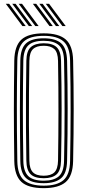

<svg xmlns="http://www.w3.org/2000/svg" viewBox="-20 -982 460 1009"><path d="M209.8 6.8Q128.2 6.8 92.3 -26.3Q56.5 -59.5 55.1 -135.6Q54.1 -211.2 53.5 -276.1Q52.9 -341.1 52.9 -402.2Q52.9 -463.4 53.5 -527.1Q54.1 -590.9 55.1 -664.1Q56.5 -740.6 92.4 -773.7Q128.4 -806.8 209.8 -806.8Q289.2 -806.8 325.9 -774.2Q362.5 -741.6 364.2 -664.1Q365.6 -599 366.4 -536.2Q367.2 -473.5 367.2 -409.7Q367.2 -345.9 366.5 -278.2Q365.8 -210.5 364.2 -135.5Q362.5 -57 325.1 -25.1Q287.7 6.8 209.8 6.8ZM209.8 -6.3Q279.5 -6.3 313.3 -35.1Q347 -64 348.3 -136Q349.7 -204.8 350.3 -268.4Q351 -332 351.1 -394.8Q351.2 -457.6 350.6 -523.8Q349.9 -589.9 348.3 -663.7Q347 -734.8 313.8 -764.3Q280.6 -793.7 209.8 -793.7Q136.5 -793.7 104.4 -763.4Q72.4 -733.1 71 -663.7Q69.9 -603.5 69.3 -545.5Q68.6 -487.5 68.6 -425.7Q68.5 -363.9 69 -293Q69.5 -222.1 71 -136Q72.1 -63.9 106 -35.1Q140 -6.3 209.8 -6.3ZM209.8 -19.3Q145.2 -19.3 116.6 -46.4Q87.9 -73.5 86.8 -136Q85.8 -211.2 85.2 -276.1Q84.6 -341 84.6 -402.2Q84.6 -463.3 85.2 -527.1Q85.8 -590.8 86.8 -663.7Q87.9 -726.4 116.4 -753.5Q145 -780.7 209.8 -780.7Q272.2 -780.7 301.6 -754.2Q330.9 -727.8 332.5 -663.4Q333.9 -601.4 334.7 -539Q335.5 -476.5 335.5 -411.9Q335.5 -347.2 334.8 -278.7Q334.1 -210.3 332.5 -136.4Q331.2 -71.1 300.9 -45.2Q270.6 -19.3 209.8 -19.3ZM209.8 -32.4Q261.7 -32.4 288.6 -54.9Q315.4 -77.5 316.6 -136.7Q318 -204.2 318.7 -268.5Q319.3 -332.7 319.4 -396.5Q319.5 -460.2 318.9 -526.1Q318.2 -592.1 316.6 -663Q315.4 -721.3 289.3 -744.5Q263.2 -767.6 209.8 -767.6Q153.4 -767.6 128.6 -743.4Q103.7 -719.3 102.6 -663.4Q101.5 -598.6 100.9 -536.1Q100.2 -473.7 100.2 -410.3Q100.1 -346.8 100.7 -279.1Q101.4 -211.4 102.6 -136.4Q103.7 -80.9 128.6 -56.6Q153.4 -32.4 209.8 -32.4ZM209.8 -45.4Q162 -45.4 140.7 -66.7Q119.3 -88 118.5 -137.4Q117 -224.1 116.5 -310.3Q115.9 -396.5 116.5 -484.3Q117 -572.1 118.5 -662.9Q119.3 -714.5 142.1 -734.5Q164.9 -754.6 209.8 -754.6Q255.9 -754.6 277.8 -733.9Q299.7 -713.2 300.8 -662.7Q302.2 -598.8 303 -536.5Q303.8 -474.2 303.8 -410.7Q303.8 -347.1 303.1 -279.6Q302.4 -212 300.8 -137.3Q299.7 -86.1 277.5 -65.8Q255.2 -45.4 209.8 -45.4ZM209.8 -58.5Q247.5 -58.5 265.8 -76.3Q284.2 -94.1 285 -138.4Q285.9 -204 286.6 -266.6Q287.2 -329.2 287.2 -392.3Q287.3 -455.4 286.8 -521.8Q286.3 -588.3 285 -661.3Q284.2 -707.2 265.2 -724.4Q246.2 -741.5 209.8 -741.5Q171.7 -741.5 153.4 -723.9Q135.1 -706.2 134.3 -662.4Q133 -579.2 132.3 -496.2Q131.7 -413.2 132.1 -325Q132.5 -236.7 134.3 -137.4Q135.1 -95.1 152.8 -76.8Q170.5 -58.5 209.8 -58.5ZM165.5 -845 78.2 -962.1H95.7L183 -845ZM97.7 -845 10.4 -962.1H27.9L115.2 -845ZM131.6 -845 44.3 -962.1H61.8L149.1 -845ZM307.8 -845 220.5 -962.1H238L325.3 -845ZM240 -845 152.7 -962.1H170.2L257.5 -845ZM273.9 -845 186.6 -962.1H204.1L291.4 -845Z"/></svg>

Font: Big Shoulders Inline Text Thin
Style: Regular
Weight: 100
Designer: Patric King
Foundry: XO Type Co
Version: Version 2.002